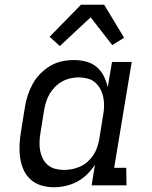

<svg xmlns="http://www.w3.org/2000/svg" viewBox="-20 -781 640 809"><path d="M207 8Q179 8 153 0Q127 -8 108 -25.5Q89 -43 78.5 -67.5Q68 -92 64.5 -119Q61 -146 62.5 -174Q64 -202 69 -230L85 -330Q89 -355 97 -379.5Q105 -404 117.5 -427Q130 -450 149.5 -470Q169 -490 192 -503.5Q215 -517 240.5 -522.5Q266 -528 291 -528Q318 -528 343 -521.5Q368 -515 387 -499Q406 -483 417 -461Q428 -439 434 -414L452 -520H535L461 -74H512L513 0H366L380 -87Q366 -65 346.5 -46Q327 -27 304 -15Q281 -3 256 2.5Q231 8 207 8ZM250 -65Q267 -65 284.5 -68.5Q302 -72 318.5 -79.5Q335 -87 349 -99.5Q363 -112 373 -127Q383 -142 389 -159Q395 -176 398 -193L414 -293Q418 -313 418.5 -332Q419 -351 415.5 -369.5Q412 -388 403.5 -404.5Q395 -421 381.5 -433Q368 -445 349.5 -450Q331 -455 312 -455Q295 -455 277 -451Q259 -447 242.5 -438Q226 -429 212.5 -415.5Q199 -402 189.5 -386Q180 -370 174.5 -352.5Q169 -335 166 -318L150 -218Q147 -199 146.5 -180.5Q146 -162 149.5 -144.5Q153 -127 161 -111.5Q169 -96 182.5 -85Q196 -74 213.5 -69.5Q231 -65 250 -65ZM232 -587 189 -626 321 -761H419L503 -622L453 -591L362 -708Z"/></svg>

Font: Iosevka Plex Etoile
Style: Italic
Weight: 400
Italic angle: -9°
Designer: Belleve Invis
Foundry: Belleve Invis
Version: Version 25.1.1; ttfautohint (v1.8.4)